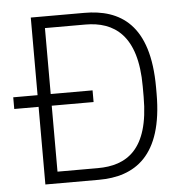

<svg xmlns="http://www.w3.org/2000/svg" viewBox="-50 -736 782 786"><g transform="rotate(-5 340.5 -343.0)"><path d="M5 -367V-319H105V0H325C472 0 591 -74 591 -331V-356C591 -615 472 -686 325 -686H105V-367H5ZM325 -48H159V-319H331V-367H159V-638H325C442 -638 537 -577 537 -365V-322C537 -104 442 -48 325 -48Z"/></g></svg>

Font: ChivoLight
Style: Regular
Weight: 300
Designer: Hector Gatti
Foundry: Omnibus-Type
Version: Version 1.004;PS 001.004;hotconv 1.0.88;makeotf.lib2.5.64775